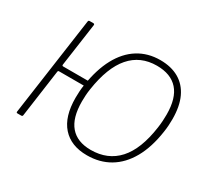

<svg xmlns="http://www.w3.org/2000/svg" viewBox="-149 -985 1323 1227"><g transform="rotate(30 512.5 -371.0)"><path d="M388 -366H186Q181 -366 179 -360L130 -9Q129 0 119 0H92Q87 0 85 -2.5Q83 -5 84 -10L186 -732Q187 -742 196 -742H224Q233 -742 232 -732L187 -415Q186 -406 195 -406H393ZM609 10Q491 10 427 -62Q363 -134 363 -273Q363 -296 364.5 -320Q366 -344 370 -369Q389 -494 435 -579Q481 -664 551.5 -708Q622 -752 713 -752Q794 -752 851 -719Q908 -686 938 -622Q968 -558 968 -463Q968 -441 966.5 -417Q965 -393 961 -367Q943 -244 895.5 -160Q848 -76 775.5 -33Q703 10 609 10ZM613 -32Q738 -32 814 -116Q890 -200 914 -371Q918 -398 919.5 -423Q921 -448 921 -470Q921 -591 868 -650.5Q815 -710 712 -710Q591 -710 517 -624.5Q443 -539 417 -367Q413 -342 411.5 -318Q410 -294 410 -273Q410 -152 461.5 -92Q513 -32 613 -32Z"/></g></svg>

Font: Libre Franklin Thin
Style: Italic
Weight: 100
Italic angle: -8°
Designer: Pablo Impallari, Rodrigo Fuenzalida, Nhung Nguyen
Foundry: Impallari Type
Version: Version 3.000